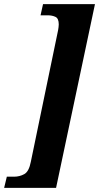

<svg xmlns="http://www.w3.org/2000/svg" viewBox="-72 -780 479 928"><path d="M-52 128 -39 74H-4Q23 74 45.5 61.5Q68 49 77 2L209 -635Q210 -642 211 -648.5Q212 -655 212 -662Q212 -691 196 -698.5Q180 -706 159 -706H124L136 -760H387L199 128Z"/></svg>

Font: Noto Serif ExtraCondensed ExtraBold
Style: Italic
Weight: 800
Width: 2
Italic angle: -12°
Designer: Monotype Design Team
Foundry: Monotype Imaging Inc.
Version: Version 2.013